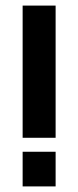

<svg xmlns="http://www.w3.org/2000/svg" viewBox="-20 -656 280 687"><path d="M61 -163V-636H179V-163ZM61 11V-113H179V11Z"/></svg>

Font: Pixelify Sans SemiBold
Style: Regular
Weight: 600
Designer: Stefie Justprince
Foundry: Typecalism Foundryline
Version: Version 1.000